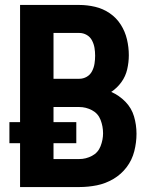

<svg xmlns="http://www.w3.org/2000/svg" viewBox="-20 -755 616 775"><path d="M61 0H300Q336 0 371 -7Q406 -14 437.5 -32.5Q469 -51 491 -80Q513 -109 522 -144.5Q531 -180 531 -215Q531 -251 521 -285Q511 -319 486 -344.5Q461 -370 429 -384Q453 -400 470 -423.5Q487 -447 493.5 -475.5Q500 -504 500 -532Q500 -564 492.5 -596Q485 -628 467.5 -655.5Q450 -683 423 -701.5Q396 -720 364 -727.5Q332 -735 300 -735H61V-262H18V-177H61ZM196 -437V-622H300Q316 -622 330 -614Q344 -606 351.5 -591.5Q359 -577 361.5 -561.5Q364 -546 364 -530Q364 -514 361.5 -498Q359 -482 351.5 -467.5Q344 -453 330 -445Q316 -437 300 -437ZM300 -113H196V-177H288V-262H196V-323H300Q327 -323 351.5 -310Q376 -297 386 -271Q396 -245 396 -217Q396 -191 386 -165Q376 -139 351.5 -126Q327 -113 300 -113Z"/></svg>

Font: Iosevka Sparkle Extrabold
Style: Regular
Weight: 800
Designer: Belleve Invis
Foundry: Belleve Invis
Version: Version 4.5.0; ttfautohint (v1.8.3)